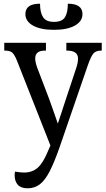

<svg xmlns="http://www.w3.org/2000/svg" viewBox="-20 -767 570 1036"><path d="M271 -606Q199 -606 158 -629Q117 -652 117 -691Q117 -747 196 -747Q196 -699 212.5 -674Q229 -649 271 -649Q315 -649 330.5 -674Q346 -699 346 -747Q425 -747 425 -691Q425 -652 384 -629Q343 -606 271 -606ZM129 249Q93 249 76 230Q59 211 59 178Q59 167 61 159Q90 164 110 164Q154 164 183.5 138Q213 112 239 48L252 18L71 -441Q58 -473 45.5 -483.5Q33 -494 6 -494H3V-536H228V-494H225Q196 -494 183 -483.5Q170 -473 170 -452Q170 -433 180 -404L246 -231Q257 -199 268.5 -167.5Q280 -136 292 -100Q303 -133 311 -157Q319 -181 327 -206L392 -402Q401 -430 401 -451Q401 -494 341 -494H338V-536H529V-494H526Q499 -494 485.5 -480Q472 -466 455 -418L301 29Q273 109 248 157.5Q223 206 195 227.5Q167 249 129 249Z"/></svg>

Font: Noto Serif SemiCondensed
Style: Regular
Weight: 400
Width: 4
Designer: Monotype Design Team
Foundry: Monotype Imaging Inc.
Version: Version 2.013